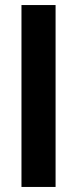

<svg xmlns="http://www.w3.org/2000/svg" viewBox="-20 -740 305 760"><path d="M65 0V-720H200V0Z"/></svg>

Font: DM Sans 24pt
Style: Bold
Weight: 700
Designer: Colophon Foundry, Jonny Pinhorn
Foundry: Colophon Foundry
Version: Version 4.004;gftools[0.9.30]